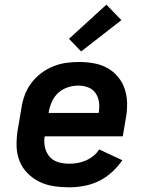

<svg xmlns="http://www.w3.org/2000/svg" viewBox="-20 -793 640 821"><path d="M276 8Q242 8 209.5 3Q177 -2 149 -15.5Q121 -29 98.5 -51.5Q76 -74 64 -103.5Q52 -133 51 -166Q50 -199 55 -233L72 -333Q76 -360 86 -387Q96 -414 114 -438Q132 -462 156 -480Q180 -498 207 -509Q234 -520 261.5 -524Q289 -528 317 -528Q349 -528 380.5 -522.5Q412 -517 438.5 -502.5Q465 -488 484.5 -464.5Q504 -441 513.5 -412Q523 -383 523.5 -351Q524 -319 518 -287L505 -210H171Q167 -185 172.5 -162Q178 -139 192.5 -122.5Q207 -106 229.5 -99.5Q252 -93 276 -93Q294 -93 311.5 -96Q329 -99 346.5 -106.5Q364 -114 379 -126Q394 -138 404 -154L503 -108Q484 -80 458 -56.5Q432 -33 402 -18.5Q372 -4 339.5 2Q307 8 276 8ZM188 -310H402Q406 -333 403.5 -354.5Q401 -376 389.5 -393.5Q378 -411 358 -419Q338 -427 315 -427Q293 -427 271 -420Q249 -413 231 -397.5Q213 -382 203 -360.5Q193 -339 189 -317ZM327 -573 275 -627 435 -773 499 -707Z"/></svg>

Font: Iosevka Aile
Style: Bold Italic
Weight: 700
Italic angle: -9°
Designer: Belleve Invis
Foundry: Belleve Invis
Version: Version 28.0.1; ttfautohint (v1.8.4)